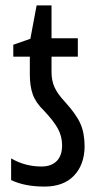

<svg xmlns="http://www.w3.org/2000/svg" viewBox="-20 -678 370 708"><path d="M21 -14V-94Q72 -64 133 -64Q169 -64 189 -84Q209 -104 209 -142Q209 -175 193.5 -203.5Q178 -232 142 -270Q112 -299 101 -329.5Q90 -360 90 -404V-469H29V-513L92 -535L115 -658H170V-537H267V-469H170V-412Q170 -381 181 -356.5Q192 -332 219 -303Q261 -257 276.5 -222Q292 -187 292 -137Q291 -70 252.5 -30Q214 10 144 10Q71 10 21 -14Z"/></svg>

Font: Noto Sans UI Cond
Style: Regular
Weight: 400
Width: 3
Designer: Monotype Design Team
Foundry: Monotype Imaging Inc.
Version: Version 1.001